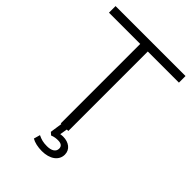

<svg xmlns="http://www.w3.org/2000/svg" viewBox="-258 -813 1112 1112"><g transform="rotate(45 298.5 -257.0)"><path d="M266 0H271L260 75L276 89C296 81 310 80 325 80C351 80 363 91 363 110C363 136 339 150 303 150C272 150 254 145 229 133L218 172C238 184 269 191 302 191C367 191 411 159 411 111C411 69 376 44 330 44C323 44 315 45 308 46L316 0H328V-651H583V-705H10V-651H266Z"/></g></svg>

Font: Poppy and Pepper Light
Style: Regular
Weight: 300
Designer: Thy Ha
Foundry: Thy Ha
Version: Version 0.001;Glyphs 3.2 (3227)